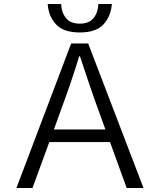

<svg xmlns="http://www.w3.org/2000/svg" viewBox="-20 -938 786 958"><path d="M335 -721H420L696 0H612L529 -229H226L142 0H62ZM218 -918H285Q287 -875 309.5 -847.5Q332 -820 378 -820Q424 -820 446.5 -847.5Q469 -875 471 -918H538Q534 -858 497 -817Q460 -776 378 -776Q297 -776 259.5 -816.5Q222 -857 218 -918ZM506 -292 463 -411 452 -441Q420 -533 379 -657H375Q340 -541 292 -411L249 -292Z"/></svg>

Font: Nebula Sans Book
Style: Regular
Weight: 400
Designer: Paul D. Hunt for Adobe (as Source Sans)
Foundry: Nebula Entertainment & Broadcasting LLC
Version: Version 1.010